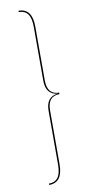

<svg xmlns="http://www.w3.org/2000/svg" viewBox="-101 -850 470 1003"><g transform="rotate(-10 133.5 -349.0)"><path d="M147 -715V-429Q147 -353 210 -353V-345Q147 -345 147 -270V16Q147 113 75 113V106Q107 106 123 84.5Q139 63 139 16V-269Q139 -307 155.5 -327Q172 -347 202 -349Q172 -351 155.5 -371Q139 -391 139 -429V-714Q139 -761 123 -782.5Q107 -804 75 -804V-811Q147 -811 147 -715Z"/></g></svg>

Font: Fira Sans Compressed Eight
Style: Regular
Weight: 100
Width: 1
Designer: bBox Type GmbH & Carrois Corporate GbR & Edenspiekermann AG
Foundry: bBox Type GmbH & Carrois Corporate GbR & Edenspiekermann AG
Version: Version 4.301